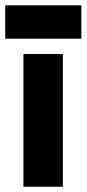

<svg xmlns="http://www.w3.org/2000/svg" viewBox="-27 -710 329 730"><path d="M62 -504.6H212V0H62ZM-7.2 -689.8H282.2V-562.8H-7.2Z"/></svg>

Font: 寒蝉端黑体 Light
Style: Regular
Weight: 300
Designer: ChillDuanSans {Warren2060}; 
Source Han Sans {Ryoko NISHIZUKA 西塚涼子 (kana, bopomofo & ideographs); Paul D. Hunt (Latin, G
Foundry: ChillType&Adobe
Version: Version 1.300;Glyphs 3.3 (3306)